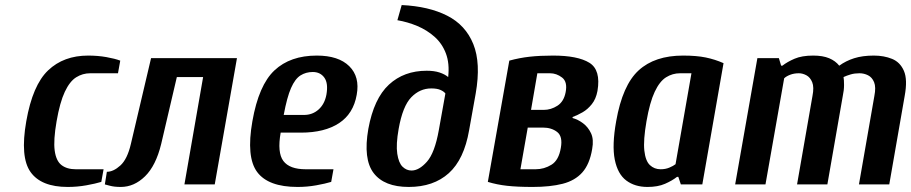

<svg xmlns="http://www.w3.org/2000/svg" viewBox="-20 -730 3606 760"><path d="M248 10Q143 10 101 -49Q59 -108 84 -250Q109 -393 170.5 -451.5Q232 -510 329 -510Q367 -510 401 -504Q435 -498 456 -490L447 -440H337Q307 -440 281.5 -424Q256 -408 236.5 -366.5Q217 -325 204 -250Q191 -175 196.5 -134Q202 -93 223.5 -76.5Q245 -60 280 -60H390L381 -10Q358 -3 322 3.5Q286 10 248 10Z M458 10Q432 10 414 5Q396 0 395 0L403 -50Q429 -50 456.5 -75Q484 -100 498 -160L578 -500H918L830 0H710L784 -425H680L618 -160Q597 -74 554 -32Q511 10 458 10Z M1158 10Q1042 10 998 -49Q954 -108 979 -250Q1004 -393 1066.5 -451.5Q1129 -510 1234 -510Q1320 -510 1362.5 -468Q1405 -426 1392 -355Q1379 -280 1322 -242.5Q1265 -205 1171 -205H1091Q1077 -126 1101.5 -93Q1126 -60 1190 -60H1300L1291 -10Q1268 -3 1232 3.5Q1196 10 1158 10ZM1103 -275H1183Q1217 -275 1241 -296.5Q1265 -318 1272 -355Q1280 -400 1264 -422.5Q1248 -445 1218 -445Q1191 -445 1169.5 -431.5Q1148 -418 1132 -381.5Q1116 -345 1103 -275Z M1598 10Q1501 10 1459 -45Q1417 -100 1438 -220Q1460 -340 1519.5 -395Q1579 -450 1669 -450Q1699 -450 1720 -443Q1741 -436 1754 -425Q1760 -479 1745 -518.5Q1730 -558 1700 -584.5Q1670 -611 1632 -627Q1594 -643 1553 -650L1570 -710Q1677 -705 1750 -668Q1823 -631 1853.5 -555.5Q1884 -480 1863 -360L1837 -215Q1817 -99 1756.5 -44.5Q1696 10 1598 10ZM1609 -55Q1639 -55 1670 -90Q1701 -125 1717 -215L1743 -360Q1737 -368 1723.5 -374Q1710 -380 1687 -380Q1642 -380 1608 -345Q1574 -310 1558 -220Q1547 -158 1552.5 -121.5Q1558 -85 1573.5 -70Q1589 -55 1609 -55Z M2088 10Q2028 10 1987.5 5.5Q1947 1 1911 -10L1996 -490Q2036 -501 2076.5 -505.5Q2117 -510 2169 -510Q2267 -510 2313 -481.5Q2359 -453 2345 -370Q2339 -338 2322.5 -317.5Q2306 -297 2286 -285.5Q2266 -274 2247 -267L2246 -263Q2268 -257 2288 -242Q2308 -227 2319.5 -202.5Q2331 -178 2324 -140Q2314 -80 2285 -47.5Q2256 -15 2207 -2.5Q2158 10 2088 10ZM2082 -295H2132Q2161 -295 2186.5 -311.5Q2212 -328 2219 -365Q2227 -406 2205 -423Q2183 -440 2157 -440H2107ZM2040 -60H2100Q2134 -60 2163 -78Q2192 -96 2200 -145Q2208 -190 2185.5 -207.5Q2163 -225 2129 -225H2069Z M2543 10Q2493 10 2459 -15.5Q2425 -41 2413.5 -98Q2402 -155 2419 -250Q2444 -393 2508 -451.5Q2572 -510 2684 -510Q2737 -510 2773.5 -502.5Q2810 -495 2844 -480L2760 0H2675L2665 -30H2660Q2641 -15 2612.5 -2.5Q2584 10 2543 10ZM2595 -60Q2614 -60 2629.5 -66.5Q2645 -73 2654 -80L2717 -440H2672Q2642 -440 2616.5 -424Q2591 -408 2571.5 -366.5Q2552 -325 2539 -250Q2526 -175 2530.5 -134Q2535 -93 2552.5 -76.5Q2570 -60 2595 -60Z M2890 0 2978 -500H3063L3072 -470H3077Q3096 -485 3125 -497.5Q3154 -510 3199 -510Q3237 -510 3262 -499.5Q3287 -489 3302 -470Q3328 -489 3361 -499.5Q3394 -510 3439 -510Q3479 -510 3511 -497Q3543 -484 3558 -449.5Q3573 -415 3561 -350L3500 0H3380L3441 -350Q3448 -385 3440 -404.5Q3432 -424 3416 -432Q3400 -440 3382 -440Q3363 -440 3347.5 -435.5Q3332 -431 3319 -425Q3321 -414 3321 -393.5Q3321 -373 3316 -350L3255 0H3135L3196 -350Q3203 -385 3195 -404.5Q3187 -424 3172 -432Q3157 -440 3142 -440Q3123 -440 3107.5 -434Q3092 -428 3084 -420L3010 0Z"/></svg>

Font: Cuprum
Style: Bold Italic
Weight: 700
Italic angle: -10°
Designer: Jovanny Lemonad
Foundry: Jovanny Lemonad
Version: Version 3.000